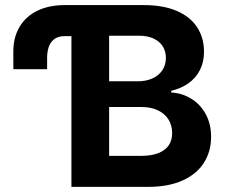

<svg xmlns="http://www.w3.org/2000/svg" viewBox="-20 -727 875 747"><path d="M163.3 -498.6V-457.9H31.9V-526.6Q31.7 -581.3 56 -622.3Q80.2 -663.2 125.3 -685.2Q170.4 -707.2 231.9 -707.2H333.6V-586.5H232.5Q205.6 -586.5 190.3 -574.2Q175 -561.8 169 -542.3Q162.9 -522.7 163.3 -498.6ZM257.9 -707.2H539.4Q615.3 -707.2 668 -684.4Q720.7 -661.7 747.2 -620.6Q773.7 -579.5 773.7 -525.6Q773.7 -485 757.5 -453.8Q741.4 -422.7 712.5 -402.5Q683.7 -382.3 646.3 -373.9V-367Q687.1 -365.1 722.7 -343.8Q758.4 -322.5 779.9 -283.9Q801.3 -245.4 801.3 -194.9Q801.3 -138.1 773.5 -94Q745.8 -49.9 690.6 -25Q635.5 0 557.8 0H257.9ZM649.8 -209.3Q649.8 -238.7 635.7 -261.8Q621.5 -284.8 594.5 -297.7Q567.5 -310.6 532 -310.6H404.6V-120.6H528.6Q569.8 -120.6 596.9 -131.6Q623.9 -142.6 636.9 -162.2Q649.8 -181.8 649.8 -209.3ZM625.4 -501.8Q625.4 -527.7 613 -547.1Q600.6 -566.5 577 -577.3Q553.3 -588.1 520.3 -588.1H404.6V-410.8H517.5Q548.4 -410.8 573 -421.9Q597.6 -433 611.5 -453.5Q625.4 -474 625.4 -501.8Z"/></svg>

Font: Pretendard Variable
Style: Regular
Weight: 400
Designer: Base glyphs from Inter by Rasmus Andersson; Hangul glyphs from Noto Sans CJK(Source Han Sans) by Jang Soo-young and Kang
Foundry: Kil Hyung-jin
Version: Version 1.100;FEAKit 1.0